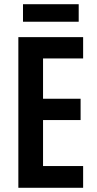

<svg xmlns="http://www.w3.org/2000/svg" viewBox="-20 -890 458 910"><path d="M353 -870H89V-787H353ZM374 0V-103H184V-321H362V-422H184V-613H374V-714H67V0Z"/></svg>

Font: Noto Sans Arabic UI XCn SmBd
Style: Regular
Weight: 600
Width: 2
Designer: Monotype Design Team, Nadine Chahine and Nizar Qandah
Foundry: Monotype Imaging Inc.
Version: Version 2.010